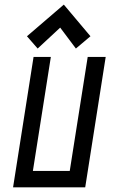

<svg xmlns="http://www.w3.org/2000/svg" viewBox="-20 -804 510 824"><path d="M433.6 -559.6 345.7 0H36.1L124 -559.6H198.2L121.1 -70.3H279.3L356.4 -559.6ZM253.9 -784.2 368.2 -648.4 305.7 -595.7 238.3 -685.5 141.6 -595.7 95.7 -648.4Z"/></svg>

Font: Geo
Style: Oblique
Weight: 500
Italic angle: -11°
Version: Version 001.2